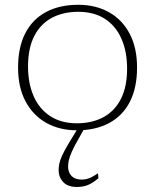

<svg xmlns="http://www.w3.org/2000/svg" viewBox="-20 -520 631 781"><path d="M292.5 -18.5Q354.5 -18.5 400.5 -43.2Q446.5 -68 471.8 -117.5Q497 -167 497 -240.5Q497 -310 474.2 -362Q451.5 -414 407.2 -443Q363 -472 298.5 -472Q236.5 -472 190.5 -447.2Q144.5 -422.5 119.2 -373Q94 -323.5 94 -250Q94 -181 116.8 -129Q139.5 -77 184 -47.8Q228.5 -18.5 292.5 -18.5ZM293 10Q222 10 168.2 -20.2Q114.5 -50.5 84 -107.5Q53.5 -164.5 53.5 -245Q53.5 -328 83 -385Q112.5 -442 167.5 -471.2Q222.5 -500.5 298 -500.5Q369 -500.5 423 -470.5Q477 -440.5 507.2 -383.2Q537.5 -326 537.5 -245.5Q537.5 -162.5 508 -105.5Q478.5 -48.5 423.5 -19.2Q368.5 10 293 10ZM298.5 46.5Q280.5 77.5 271.8 98Q263 118.5 260 131.8Q257 145 257 157.5Q257 182 271.5 196.2Q286 210.5 311.5 210.5Q328 210.5 343 204.8Q358 199 378.5 185L380.5 205Q354.5 226.5 335.2 233.5Q316 240.5 293 240.5Q255.5 240.5 237 220.5Q218.5 200.5 218.5 172.5Q218.5 160 221.2 146Q224 132 233 112.2Q242 92.5 259.5 63L298 0H324.5Z"/></svg>

Font: Newsreader 9pt ExtraLight
Style: Regular
Weight: 250
Designer: Hugues Gentile
Foundry: Production Type
Version: Version 1.003